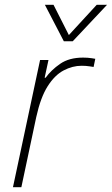

<svg xmlns="http://www.w3.org/2000/svg" viewBox="-20 -780 466 800"><path d="M69 0H34L147 -530H182L166 -456H170Q193 -488 230.5 -514Q268 -540 326 -540Q346 -540 361.5 -537.5Q377 -535 377 -535L370 -501Q370 -501 354 -503.5Q338 -506 320 -506Q282 -506 245 -486.5Q208 -467 178.5 -420.5Q149 -374 131 -292ZM283 -608H246L167 -760H203L273 -622H256L383 -760H426Z"/></svg>

Font: Be Vietnam Pro Variable Thin
Style: Italic
Weight: 100
Italic angle: -12°
Designer: Lam Bao, Tony Le, Vietanh Nguyen
Foundry: Yellow Type Foundry
Version: Version 1.002